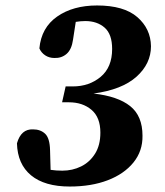

<svg xmlns="http://www.w3.org/2000/svg" viewBox="-20 -667 605 702"><path d="M235 15Q143 15 93.5 -26Q44 -67 42 -143Q57 -196 101 -194Q128 -194 145 -178Q162 -162 163 -118L165 -46Q185 -43 208 -43Q245 -43 276.5 -58.5Q308 -74 327.5 -105Q347 -136 347 -182Q347 -238 314.5 -265.5Q282 -293 232 -293H207L220 -351H246Q306 -351 348 -386Q390 -421 390 -488Q390 -542 362.5 -566Q335 -590 292 -590Q275 -590 257 -587L247 -522Q242 -486 223.5 -470Q205 -454 179 -455Q160 -455 145.5 -464.5Q131 -474 124 -490Q131 -566 189 -606.5Q247 -647 335 -647Q433 -647 482 -604.5Q531 -562 532 -498Q532 -434 479 -386.5Q426 -339 322 -325Q411 -315 456 -279Q501 -243 501 -171Q502 -115 468 -73Q434 -31 374 -8Q314 15 235 15Z"/></svg>

Font: Source Serif 4 SmText
Style: Bold Italic
Weight: 700
Italic angle: -12°
Designer: Frank Grießhammer
Foundry: Adobe
Version: Version 4.005;hotconv 1.1.0;makeotfexe 2.6.0